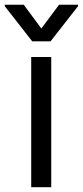

<svg xmlns="http://www.w3.org/2000/svg" viewBox="-54 -784 347 804"><path d="M76.7 0V-545.4H160.6V0ZM45.4 -764.2 119.1 -664.6 193.4 -764.2H272.9V-758.3L157.7 -610.8H81.1L-34.2 -758.3V-764.2Z"/></svg>

Font: Sahel VF Regular
Style: Regular
Weight: 400
Foundry: Saber Rastikerdar (saber.rastikerdar@gmail.com)
Version: Version 3.4.0